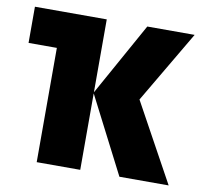

<svg xmlns="http://www.w3.org/2000/svg" viewBox="-67 -624 733 695"><g transform="rotate(10 300.0 -276.5)"><path d="M111 0V-420H7V-553H271V-285L420 -553H594L438 -288L596 0H415L271 -281V0Z"/></g></svg>

Font: Noto Sans Mono Extra
Style: Regular
Weight: 800
Designer: Monotype Design Team
Foundry: Monotype Imaging Inc.
Version: Version 1.900